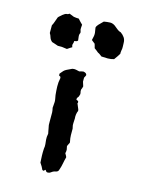

<svg xmlns="http://www.w3.org/2000/svg" viewBox="-105 -736 605 800"><g transform="rotate(15 198.0 -336.5)"><path d="M346 -604Q346 -596 346.5 -588Q347 -580 345 -572Q344 -568 344 -564Q344 -560 344 -557Q340 -550 335 -543Q330 -536 325 -529Q312 -525 298.5 -525Q285 -525 271 -526Q267 -529 262.5 -532.5Q258 -536 253 -538Q249 -542 244.5 -545Q240 -548 235 -552Q234 -557 232.5 -561.5Q231 -566 230 -570Q226 -573 222.5 -576Q219 -579 215 -582Q218 -594 219 -600.5Q220 -607 219.5 -614Q219 -621 216 -636Q217 -641 219.5 -644Q222 -647 224 -650Q229 -655 233.5 -659.5Q238 -664 243 -669Q250 -670 256.5 -671Q263 -672 270 -672Q281 -672 291 -665Q299 -659 306.5 -652.5Q314 -646 323 -644Q333 -637 339.5 -627.5Q346 -618 346 -604ZM161 -598Q157 -591 158 -582Q159 -573 160 -565Q157 -561 153.5 -560.5Q150 -560 145 -559Q145 -552 142.5 -546Q140 -540 144 -532Q138 -529 133.5 -525.5Q129 -522 124 -519Q118 -520 112.5 -520.5Q107 -521 102 -522H84Q77 -525 69.5 -527Q62 -529 57 -531Q48 -539 45.5 -548Q43 -557 38 -565V-598Q43 -607 46 -616.5Q49 -626 53 -636Q56 -640 60.5 -643.5Q65 -647 69 -651Q74 -655 78.5 -657.5Q83 -660 89 -660Q91 -660 97 -664Q108 -659 117 -656Q122 -655 128 -654.5Q134 -654 139 -654Q144 -648 149 -643Q154 -638 159 -633Q159 -626 158 -619Q157 -612 160 -605Q161 -603 161 -598ZM238 -82Q234 -68 231.5 -54Q229 -40 224 -26Q222 -16 212 -14Q205 -13 199.5 -10Q194 -7 189 -3Q186 -2 183.5 -1.5Q181 -1 179 -1Q174 -1 171 -6Q170 -7 170 -8Q170 -9 169 -10Q163 -6 160 -3Q159 -5 157.5 -5Q156 -5 156 -5Q153 -12 149 -19Q145 -26 140 -33Q139 -48 138.5 -62.5Q138 -77 139 -93Q141 -103 140 -112.5Q139 -122 138 -132Q137 -142 140 -158Q139 -163 138 -168Q137 -173 136 -179Q132 -194 133 -207V-248Q133 -253 132 -257Q131 -261 130 -267Q130 -272 131 -279Q132 -286 132 -293Q132 -300 130.5 -307Q129 -314 128 -321Q126 -340 125.5 -358Q125 -376 129 -394Q129 -396 128.5 -397.5Q128 -399 128 -400Q126 -401 121 -404V-412Q129 -422 133.5 -426.5Q138 -431 145 -434.5Q152 -438 167 -445Q175 -447 182.5 -445.5Q190 -444 198 -442Q203 -444 207 -444.5Q211 -445 215 -446Q226 -444 229 -438Q231 -434 228.5 -430.5Q226 -427 224 -422V-405Q225 -400 227 -395.5Q229 -391 230 -386Q229 -382 228 -378.5Q227 -375 225 -371Q224 -364 226 -358Q228 -352 225 -346Q224 -340 220 -336Q216 -332 217 -325Q218 -324 219.5 -324Q221 -324 222 -323Q226 -322 226.5 -318Q227 -314 225 -312L235 -288Q235 -287 235.5 -285.5Q236 -284 236 -282Q229 -266 231 -247Q231 -238 230 -228.5Q229 -219 232 -209Q233 -207 233 -204.5Q233 -202 233 -200Q233 -184 233 -176.5Q233 -169 234 -163Q235 -157 237 -146Q236 -142 234 -139Q232 -136 230 -131Q230 -131 230 -130.5Q230 -130 229 -128Q230 -124 230.5 -120.5Q231 -117 232 -113Q232 -109 231.5 -105Q231 -101 230 -98Q232 -94 234.5 -90Q237 -86 238 -82Z"/></g></svg>

Font: Daruma Drop One
Style: Regular
Weight: 400
Designer: Maniackers Design
Version: Version 1.000